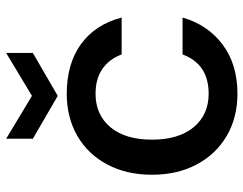

<svg xmlns="http://www.w3.org/2000/svg" viewBox="-106 -696 811 640"><g transform="rotate(-90 300.0 -376.5)"><path d="M37 -276Q37 -361 71.5 -425.5Q106 -490 167 -525Q228 -560 307 -560Q407 -560 472.5 -512.5Q538 -465 561 -377H438Q423 -418 390 -441Q357 -464 307 -464Q237 -464 195.5 -414.5Q154 -365 154 -276Q154 -187 195.5 -137Q237 -87 307 -87Q406 -87 438 -174H561Q537 -90 471 -40.5Q405 9 307 9Q228 9 167 -26.5Q106 -62 71.5 -126.5Q37 -191 37 -276ZM443 -673 300 -590 157 -673V-762L300 -676L443 -762Z"/></g></svg>

Font: A Bank Premium Med
Style: Regular
Weight: 500
Designer: Ninad Kale (Devanagari), Jonny Pinhorn (Latin), Htun Naung (Myanmar)
Foundry: Indian Type Foundry
Version: 4.004